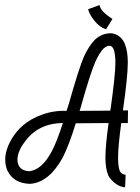

<svg xmlns="http://www.w3.org/2000/svg" viewBox="-20 -664 563 771"><path d="M232.4 -169.9Q129.9 -168.9 76.2 -89.8Q69.3 -81.1 64.5 -72.3Q43 -31.2 53.7 -2.9Q62.5 20.5 94.7 23.4Q97.7 23.4 98.6 23.4Q148.4 17.6 187.5 -55.7Q208 -93.8 232.4 -169.9ZM435.5 -467.8Q423.8 -492.2 395.5 -468.8Q380.9 -454.1 363.3 -417Q342.8 -371.1 303.7 -231.4Q303.7 -229.5 301.8 -224.6Q299.8 -220.7 299.8 -218.8L422.9 -219.7Q422.9 -220.7 422.9 -222.7Q423.8 -223.6 423.8 -224.6Q443.4 -363.3 443.4 -412.1Q443.4 -450.2 435.5 -467.8ZM420.9 -530.3H427.7Q461.9 -526.4 479.5 -492.2Q480.5 -489.3 481.4 -487.3Q493.2 -458 493.2 -413.1Q493.2 -356.4 473.6 -220.7H494.1L493.2 -169.9H466.8Q454.1 -74.2 454.1 -31.2Q454.1 4.9 460.9 22.5Q467.8 36.1 484.4 38.1L482.4 87.9Q454.1 86.9 426.8 57.6Q418.9 48.8 415 41Q403.3 12.7 403.3 -31.2Q403.3 -78.1 416 -169.9L284.2 -168.9Q257.8 -83 232.4 -32.2Q176.8 69.3 100.6 74.2H99.6H97.7Q37.1 71.3 12.7 26.4Q8.8 19.5 6.8 13.7Q-9.8 -36.1 20.5 -94.7Q60.5 -171.9 147.5 -203.1Q194.3 -220.7 247.1 -218.8L255.9 -245.1Q296.9 -390.6 317.4 -437.5Q336.9 -479.5 360.4 -503.9Q387.7 -529.3 420.9 -530.3ZM379.9 -643.6Q382.8 -620.1 425.8 -591.8Q429.7 -588.9 431.6 -587.9L406.2 -546.9Q377 -553.7 349.6 -593.8Q336.9 -612.3 334 -627Z"/></svg>

Font: Bratas-flat
Style: flat
Weight: 400
Designer: MUHAMMAD YONI
Version: Version 001.000